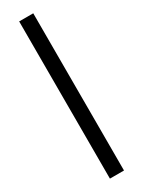

<svg xmlns="http://www.w3.org/2000/svg" viewBox="-242 -737 732 980"><g transform="rotate(-30 123.5 -247.0)"><path d="M165 216H82V-710.5H165Z"/></g></svg>

Font: Anek Gurmukhi Medium
Style: Regular
Weight: 500
Designer: Sarang Kulkarni (Gurmukhi), Yesha Goshar (Latin)
Foundry: Ek Type
Version: Version 1.003